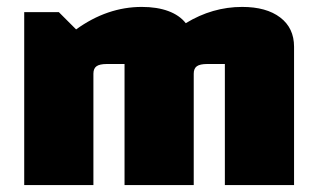

<svg xmlns="http://www.w3.org/2000/svg" viewBox="-20 -535 915 555"><path d="M830 -400V0H630V-350H579Q558 -350 549 -343.5Q540 -337 540 -322V0H340V-350H289Q268 -350 259 -343.5Q250 -337 250 -322V0H50V-500H150L200 -450Q290 -515 390 -515Q434 -515 466.5 -503Q499 -491 517 -468Q594 -515 680 -515Q750 -515 790 -484.5Q830 -454 830 -400Z"/></svg>

Font: Changa ExtraBold
Style: Regular
Weight: 800
Designer: Eduardo Rodriguez Tunni
Foundry: Eduardo Rodriguez Tunni
Version: Version 2.002; ttfautohint (v1.5) -l 8 -r 50 -G 220 -x 14 -H